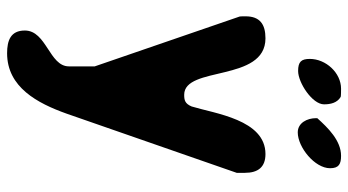

<svg xmlns="http://www.w3.org/2000/svg" viewBox="-240 -534 981 541"><g transform="rotate(90 250.5 -263.5)"><path d="M66 157C66 197 94 207 130 207C226 207 271 121 300 40C325 -32 442 -368 467 -440V-463C467 -500 451 -521 414 -521C317 -521 300 -378 280 -313C272 -294 262 -292 247 -292C165 -292 212 -521 88 -521C48 -521 26 -505 26 -465C26 -460 26 -447 27 -447L167 -40V33C167 88 66 96 66 157ZM146 -646C146 -622 154 -613 180 -613C213 -613 274 -653 274 -686C274 -704 270 -723 253 -733C250 -734 234 -734 230 -734C185 -734 146 -691 146 -646ZM313 -663C313 -639 326 -612 353 -612C395 -612 454 -660 454 -703C454 -728 442 -734 419 -734C376 -734 340 -697 313 -667Z"/></g></svg>

Font: Asimov Print
Style: Regular
Weight: 500
Designer: Google
Version: Version 2.000980: 2014